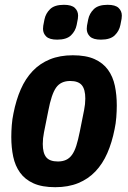

<svg xmlns="http://www.w3.org/2000/svg" viewBox="-20 -767 533 799"><path d="M210 12Q155 12 119.5 -4Q84 -20 63.5 -48.5Q43 -77 35 -115Q27 -153 27 -197Q27 -220 29 -246Q31 -272 36 -295Q47 -351 66.5 -395.5Q86 -440 116 -471.5Q146 -503 187.5 -520Q229 -537 283 -537Q338 -537 373.5 -521Q409 -505 429.5 -476.5Q450 -448 458 -410Q466 -372 466 -328Q466 -305 464 -279Q462 -253 457 -230Q446 -174 426.5 -129.5Q407 -85 377 -53.5Q347 -22 305.5 -5Q264 12 210 12ZM221 -95Q240 -95 254.5 -101.5Q269 -108 279.5 -122.5Q290 -137 297.5 -160.5Q305 -184 312 -219L330 -309Q335 -334 335 -357Q335 -395 320.5 -412.5Q306 -430 272 -430Q233 -430 213.5 -402.5Q194 -375 181 -306L163 -216Q158 -191 158 -168Q158 -130 172.5 -112.5Q187 -95 221 -95ZM218 -602Q186 -602 172.5 -615Q159 -628 159 -647Q159 -652 160 -660Q161 -668 165 -686Q170 -711 188.5 -729Q207 -747 246 -747Q278 -747 291.5 -734Q305 -721 305 -702Q305 -697 304 -689Q303 -681 299 -663Q294 -638 275.5 -620Q257 -602 218 -602ZM400 -602Q368 -602 354.5 -615Q341 -628 341 -647Q341 -652 342 -660Q343 -668 347 -686Q352 -711 370.5 -729Q389 -747 428 -747Q460 -747 473.5 -734Q487 -721 487 -702Q487 -697 486 -689Q485 -681 481 -663Q476 -638 457.5 -620Q439 -602 400 -602Z"/></svg>

Font: IBM Plex Sans Cond
Style: Bold Italic
Weight: 700
Width: 3
Italic angle: -11°
Designer: Mike Abbink, Paul van der Laan, Pieter van Rosmalen
Foundry: Bold Monday
Version: Version 1.3